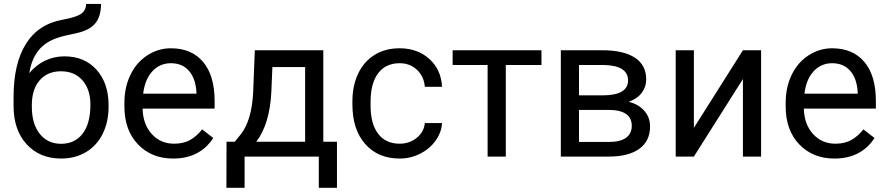

<svg xmlns="http://www.w3.org/2000/svg" viewBox="-20 -778 4408 954"><path d="M300.3 -498Q399.9 -498 459.7 -431.4Q519.5 -364.7 519.5 -255.9V-247.6Q519.5 -172.9 490.7 -114Q461.9 -55.2 408 -22.7Q354 9.8 283.7 9.8Q177.2 9.8 112.3 -61.3Q47.4 -132.3 47.4 -252V-295.9Q47.4 -462.4 109.1 -560.5Q170.9 -658.7 291.5 -680.2Q359.9 -692.4 383.8 -710Q407.7 -727.5 407.7 -758.3H481.9Q481.9 -697.3 454.3 -663.1Q426.8 -628.9 366.2 -614.7L298.8 -599.6Q218.3 -580.6 178 -535.4Q137.7 -490.2 125.5 -415Q197.3 -498 300.3 -498ZM282.7 -423.8Q216.3 -423.8 177.2 -379.2Q138.2 -334.5 138.2 -255.4V-247.6Q138.2 -162.6 177.5 -113Q216.8 -63.5 283.7 -63.5Q351.1 -63.5 390.1 -113.3Q429.2 -163.1 429.2 -258.8Q429.2 -333.5 389.9 -378.7Q350.6 -423.8 282.7 -423.8Z M840.3 9.8Q732.9 9.8 665.5 -60.8Q598.1 -131.3 598.1 -249.5V-266.1Q598.1 -344.7 628.2 -406.5Q658.2 -468.3 712.2 -503.2Q766.1 -538.1 829.1 -538.1Q932.1 -538.1 989.3 -470.2Q1046.4 -402.3 1046.4 -275.9V-238.3H688.5Q690.4 -160.2 734.1 -112.1Q777.8 -64 845.2 -64Q893.1 -64 926.3 -83.5Q959.5 -103 984.4 -135.3L1039.6 -92.3Q973.1 9.8 840.3 9.8ZM829.1 -463.9Q774.4 -463.9 737.3 -424.1Q700.2 -384.3 691.4 -312.5H956.1V-319.3Q952.1 -388.2 918.9 -426Q885.7 -463.9 829.1 -463.9Z M1146.5 -73.7 1177.7 -112.3Q1230.5 -180.7 1237.8 -317.4L1246.1 -528.3H1586.4V-73.7H1654.3V155.3H1564V0H1195.3V155.3H1105L1105.5 -73.7ZM1253.4 -73.7H1496.1V-444.8H1333.5L1328.1 -318.8Q1319.8 -161.1 1253.4 -73.7Z M1966.3 -64Q2014.6 -64 2050.8 -93.3Q2086.9 -122.6 2090.8 -166.5H2176.3Q2173.8 -121.1 2145 -80.1Q2116.2 -39.1 2068.1 -14.6Q2020 9.8 1966.3 9.8Q1858.4 9.8 1794.7 -62.3Q1731 -134.3 1731 -259.3V-274.4Q1731 -351.6 1759.3 -411.6Q1787.6 -471.7 1840.6 -504.9Q1893.6 -538.1 1965.8 -538.1Q2054.7 -538.1 2113.5 -484.9Q2172.4 -431.6 2176.3 -346.7H2090.8Q2086.9 -397.9 2052 -430.9Q2017.1 -463.9 1965.8 -463.9Q1897 -463.9 1859.1 -414.3Q1821.3 -364.7 1821.3 -271V-253.9Q1821.3 -162.6 1858.9 -113.3Q1896.5 -64 1966.3 -64Z M2670.4 -455.1H2493.2V0H2402.8V-455.1H2229V-528.3H2670.4Z M2766.6 0V-528.3H2972.7Q3078.1 -528.3 3134.5 -491.5Q3190.9 -454.6 3190.9 -383.3Q3190.9 -346.7 3168.9 -317.1Q3147 -287.6 3104 -272Q3151.9 -260.7 3180.9 -228Q3210 -195.3 3210 -149.9Q3210 -77.1 3156.5 -38.6Q3103 0 3005.4 0ZM2856.9 -231.9V-72.8H3006.3Q3063 -72.8 3091.1 -93.8Q3119.1 -114.7 3119.1 -152.8Q3119.1 -231.9 3002.9 -231.9ZM2856.9 -304.2H2973.6Q3100.6 -304.2 3100.6 -378.4Q3100.6 -452.6 2980.5 -455.1H2856.9Z M3671.4 -528.3H3761.7V0H3671.4V-385.3L3427.7 0H3337.4V-528.3H3427.7V-142.6Z M4126 9.8Q4018.6 9.8 3951.2 -60.8Q3883.8 -131.3 3883.8 -249.5V-266.1Q3883.8 -344.7 3913.8 -406.5Q3943.8 -468.3 3997.8 -503.2Q4051.8 -538.1 4114.7 -538.1Q4217.8 -538.1 4274.9 -470.2Q4332 -402.3 4332 -275.9V-238.3H3974.1Q3976.1 -160.2 4019.8 -112.1Q4063.5 -64 4130.9 -64Q4178.7 -64 4211.9 -83.5Q4245.1 -103 4270 -135.3L4325.2 -92.3Q4258.8 9.8 4126 9.8ZM4114.7 -463.9Q4060.1 -463.9 4022.9 -424.1Q3985.8 -384.3 3977.1 -312.5H4241.7V-319.3Q4237.8 -388.2 4204.6 -426Q4171.4 -463.9 4114.7 -463.9Z"/></svg>

Font: Noboto
Style: Regular
Weight: 400
Designer: Google
Version: Version 2.001101; 2014